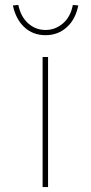

<svg xmlns="http://www.w3.org/2000/svg" viewBox="-20 -755 368 775"><path d="M152 0V-525H174V0ZM164 -613Q113 -613 78.5 -645Q44 -677 32 -733L54 -735Q64 -687 94 -660.5Q124 -634 164 -634Q203 -634 234 -660.5Q265 -687 274 -735L296 -733Q285 -677 249.5 -645Q214 -613 164 -613Z"/></svg>

Font: Lexend Mega Thin
Style: Regular
Weight: 250
Version: Version 1.007